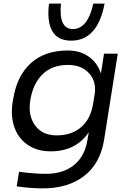

<svg xmlns="http://www.w3.org/2000/svg" viewBox="-20 -830 715 1058"><path d="M250 -810.1H315.9Q302.2 -669.9 381.8 -669.9Q422.9 -669.9 451.2 -706.1Q479.5 -742.2 494.1 -810.1H556.2Q538.1 -710.9 491.9 -658.4Q445.8 -606 372.1 -606Q298.3 -606 268.1 -658.4Q237.8 -710.9 250 -810.1ZM215.8 208Q148.4 208 71.8 196.8L85 116.2Q166.5 127.9 232.9 127.9Q327.6 127.9 387.5 79.8Q447.3 31.7 461.9 -59.1L469.2 -101.1Q397.5 3.9 259.8 3.9Q185.1 3.9 132.8 -31.7Q80.6 -67.4 59.1 -129.4Q37.6 -191.4 49.8 -269L53.2 -287.1Q73.7 -413.6 150.9 -482.7Q228 -551.8 353 -551.8Q421.4 -551.8 469.2 -517.8Q517.1 -483.9 536.1 -424.8L553.2 -534.2H628.9L554.2 -63Q533.7 69.3 444.8 138.7Q356 208 215.8 208ZM292 -84Q375.5 -84 428 -130.1Q480.5 -176.3 493.2 -259.8L501 -306.2Q513.2 -379.4 471.4 -425.8Q429.7 -472.2 354 -472.2Q267.1 -472.2 214.4 -420.7Q161.6 -369.1 147 -277.8Q133.3 -193.8 173.3 -138.9Q213.4 -84 292 -84Z"/></svg>

Font: Sora Italic
Style: Regular
Weight: 400
Designer: Jonathan Barnbrook, Julián Moncada
Foundry: Barnbrook Fonts
Version: Version 2.000